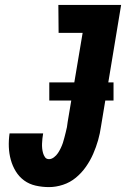

<svg xmlns="http://www.w3.org/2000/svg" viewBox="-20 -755 540 783"><path d="M180 8Q152 8 125.5 2Q99 -4 78.5 -19Q58 -34 44.5 -56Q31 -78 24 -103.5Q17 -129 16 -156Q15 -183 19 -211H156Q154 -201 153 -190.5Q152 -180 151.5 -170Q151 -160 152 -150Q153 -140 155.5 -131Q158 -122 163.5 -114Q169 -106 180 -106Q190 -106 200 -113.5Q210 -121 216.5 -131Q223 -141 228 -151.5Q233 -162 236.5 -172.5Q240 -183 242.5 -193.5Q245 -204 248 -215Q251 -226 253 -236.5Q255 -247 256 -258L317 -621H219L218 -735H474L392 -240Q388 -211 380 -183Q372 -155 360 -127.5Q348 -100 330.5 -75Q313 -50 289.5 -30.5Q266 -11 237 -1.5Q208 8 180 8ZM181 -345V-419H443V-345Z"/></svg>

Font: Iosevka SS18 Heavy
Style: Italic
Weight: 900
Italic angle: -9°
Monospace: yes
Designer: Belleve Invis
Foundry: Belleve Invis
Version: Version 25.1.1; ttfautohint (v1.8.4)